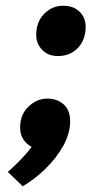

<svg xmlns="http://www.w3.org/2000/svg" viewBox="-20 -507 318 668"><path d="M59 141 7 91Q17 83 33.2 67.2Q49.5 51.5 65.2 34.2Q81 17 90 4Q73 -4.5 61.5 -21.8Q50 -39 50 -63Q50 -109 79.5 -136.5Q109 -164 144 -164Q179.5 -164 201.8 -143.5Q224 -123 224 -86Q224 -42.5 200 0.5Q176 43.5 138.2 80.2Q100.5 117 59 141ZM181 -312Q147.5 -312 126.8 -333.5Q106 -355 106 -385Q106 -431 133.8 -459Q161.5 -487 199 -487Q236.5 -487 257.2 -466Q278 -445 278 -414Q278 -368.5 251 -340.2Q224 -312 181 -312Z"/></svg>

Font: Overpass Black
Style: Italic
Weight: 900
Italic angle: -10°
Designer: Delve Withrington, Dave Bailey, Thomas Jockin
Foundry: Delve Fonts LLC
Version: Version 4.000